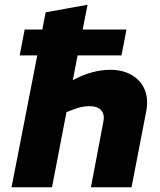

<svg xmlns="http://www.w3.org/2000/svg" viewBox="-20 -790 677 810"><path d="M28.7 0 172.7 -738 349.4 -770 276 -395.2 216.7 -413.2 287.4 -451.7Q324.7 -472.6 365.4 -484Q406.1 -495.5 444.6 -495.5Q497.6 -495.5 535.3 -473.8Q573 -452.1 590 -412.9Q606.9 -373.7 597 -320.8L534.9 0H363.6L416.2 -277Q422.2 -306.1 407.4 -324.1Q392.6 -342.1 356.6 -342.1Q340 -342.1 323.9 -338.6Q307.8 -335.1 289.2 -328L260.5 -317L199.4 0ZM63 -556.2 84 -665.3H513.5L492.6 -556.2Z"/></svg>

Font: REM Medium
Style: Italic
Weight: 500
Italic angle: -11°
Designer: Octavio Pardo
Foundry: Ashler Design
Version: Version 1.005;gftools[0.9.28]